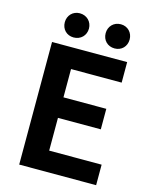

<svg xmlns="http://www.w3.org/2000/svg" viewBox="-136 -1033 888 1121"><g transform="rotate(15 307.5 -472.5)"><path d="M91 0H556V-124H239V-322H498V-446H239V-617H545V-741H91ZM205 -799C248 -799 279 -830 279 -872C279 -913 248 -945 205 -945C163 -945 133 -913 133 -872C133 -830 163 -799 205 -799ZM453 -799C495 -799 525 -830 525 -872C525 -913 495 -945 453 -945C410 -945 380 -913 380 -872C380 -830 410 -799 453 -799Z"/></g></svg>

Font: Noto Sans JP
Style: Bold
Weight: 700
Designer: Ryoko NISHIZUKA 西塚涼子 (kana, bopomofo & ideographs); Paul D. Hunt (Latin, Greek & Cyrillic); Sandoll Communications 산돌커뮤니
Foundry: Adobe
Version: Version 2.004;hotconv 1.0.118;makeotfexe 2.5.65603